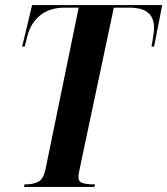

<svg xmlns="http://www.w3.org/2000/svg" viewBox="-20 -734 657 754"><path d="M75 0 76 -10H83Q110 -10 130.5 -20.5Q151 -31 159 -71L289 -704H234Q175 -704 138 -674Q101 -644 88 -594L77 -551H67L106 -714H617L585 -551H575Q579 -573 582 -593.5Q585 -614 585 -624Q585 -664 561.5 -684Q538 -704 486 -704H427L295 -81Q292 -66 290 -56Q288 -46 288 -39Q288 -20 305 -15Q322 -10 347 -10H353L351 0Z"/></svg>

Font: Noto Serif Display ExtraCondensed
Style: Bold Italic
Weight: 700
Width: 2
Italic angle: -12°
Designer: Monotype Design Team
Foundry: Monotype Imaging Inc.
Version: Version 2.009